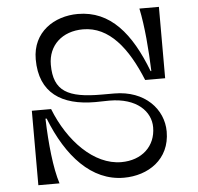

<svg xmlns="http://www.w3.org/2000/svg" viewBox="-51 -752 830 804"><g transform="rotate(-5 364.0 -350.0)"><path d="M78 -313V0H167C146 -65 135 -170 132 -275H137C201 -112 302 0 438 0C540 0 633 -60 633 -177C633 -271 557 -355 428 -355H375C234 -355 174 -386 174 -498C174 -579 233 -634 321 -634C431 -634 506 -538 562 -400H646V-700H564C580 -624 588 -523 591 -435H588C526 -597 442 -700 305 -700C206 -700 113 -641 113 -526C113 -384 205 -326 346 -326C366 -326 386 -327 405 -327C521 -327 578 -266 578 -200C578 -120 519 -66 433 -66C318 -66 213 -175 159 -313Z"/></g></svg>

Font: Space Cowgirl Light
Style: Regular
Weight: 300
Designer: Valery Marier
Foundry: Valery Marier
Version: Version 1.000;hotconv 1.0.109;makeotfexe 2.5.65596